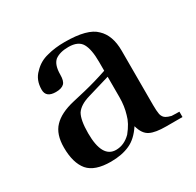

<svg xmlns="http://www.w3.org/2000/svg" viewBox="-119 -634 793 778"><g transform="rotate(-30 278.0 -245.0)"><path d="M181 -275 241 -289Q295 -302 351 -321V-363Q351 -421 335 -449Q319 -477 273 -477Q233 -477 210 -460Q189 -442 189 -396Q189 -367 178 -356Q166 -344 139 -344Q93 -344 93 -381Q93 -427 122 -454Q149 -483 188 -492Q224 -502 270 -502Q377 -502 414 -464Q453 -428 453 -356V-102Q453 -74 456 -58Q460 -42 472 -35Q480 -30 496 -26Q498 -26 510 -25.5Q522 -25 532 -25V0H456Q406 0 382 -12Q356 -24 345 -65Q316 -21 280 -5Q243 12 191 12Q116 12 85 -24Q54 -61 54 -133Q54 -195 85 -227Q116 -260 181 -275ZM351 -293 247 -262Q202 -249 184 -223Q168 -196 168 -134Q168 -19 233 -19Q271 -19 302 -50Q332 -87 340 -120Q351 -156 351 -197Z"/></g></svg>

Font: Bailleul Roman
Style: Roman
Weight: 400
Version: Version 1